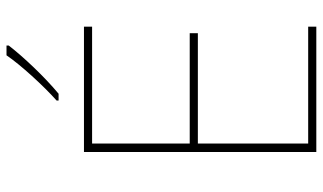

<svg xmlns="http://www.w3.org/2000/svg" viewBox="-221 -771 992 590"><g transform="rotate(-90 275.0 -476.0)"><path d="M430 -945V-952H400C371 -909 306 -838 261 -798V-792H282C335 -836 395 -900 430 -945ZM488 0V-25H129V-364H468V-389H129V-689H488V-714H103V0Z"/></g></svg>

Font: Noto Sans Ethiopic Thin
Style: Regular
Weight: 100
Designer: Monotype Design Team
Foundry: Monotype Imaging Inc.
Version: Version 2.102